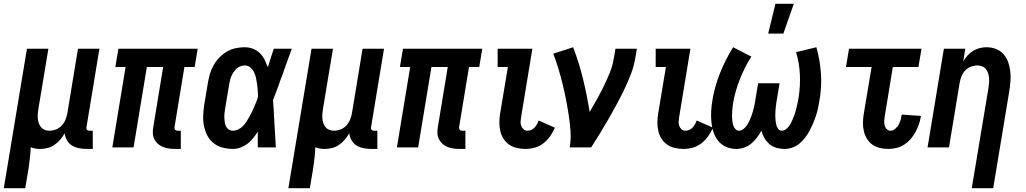

<svg xmlns="http://www.w3.org/2000/svg" viewBox="-53 -777 5406 1012"><path d="M-33 215 89 -520H202L150 -207Q148 -194 146.5 -180.5Q145 -167 146 -154Q147 -141 151 -129Q155 -117 162.5 -107.5Q170 -98 181.5 -93Q193 -88 206 -88Q224 -88 241.5 -94.5Q259 -101 272 -115Q285 -129 292 -146Q299 -163 302 -180L358 -520H471L403 -108Q402 -104 402.5 -100Q403 -96 405.5 -93Q408 -90 411.5 -89Q415 -88 419 -88H436V8H403Q382 8 362.5 4Q343 0 326.5 -10Q310 -20 300 -37.5Q290 -55 288 -75Q278 -57 264.5 -41Q251 -25 234 -13.5Q217 -2 198 3Q179 8 160 8Q146 8 133 6Q120 4 109 -1Q108 26 105 53Q102 80 98 108L80 215Z M900 8H868Q851 8 835 5.5Q819 3 804.5 -3Q790 -9 778.5 -19.5Q767 -30 760 -44.5Q753 -59 752.5 -75.5Q752 -92 755 -108L807 -424H721L651 0H539L609 -424H555L571 -520H989L973 -424H919L867 -108Q866 -104 867 -100Q868 -96 870.5 -93Q873 -90 876.5 -89Q880 -88 884 -88H900Z M1175 8Q1147 8 1120.5 1Q1094 -6 1073.5 -22Q1053 -38 1040.5 -61.5Q1028 -85 1022.5 -111.5Q1017 -138 1018 -166Q1019 -194 1023 -222L1043 -342Q1047 -366 1054 -389Q1061 -412 1073.5 -434Q1086 -456 1104 -474.5Q1122 -493 1143.5 -505.5Q1165 -518 1189 -523Q1213 -528 1237 -528Q1260 -528 1280.5 -520Q1301 -512 1316.5 -497Q1332 -482 1341.5 -462.5Q1351 -443 1359 -423Q1366 -447 1374 -471.5Q1382 -496 1390 -520H1485Q1471 -482 1457.5 -444.5Q1444 -407 1431 -370L1429 -366Q1419 -337 1408.5 -308Q1398 -279 1386 -250Q1388 -226 1389.5 -201.5Q1391 -177 1392 -153V-152Q1395 -114 1396.5 -76Q1398 -38 1401 0H1306Q1305 -21 1305.5 -41.5Q1306 -62 1306 -83Q1294 -65 1281 -48.5Q1268 -32 1251.5 -19.5Q1235 -7 1215 0.5Q1195 8 1175 8ZM1175 -88Q1189 -88 1203 -95Q1217 -102 1227.5 -112.5Q1238 -123 1246 -135.5Q1254 -148 1261 -160.5Q1268 -173 1274.5 -186.5Q1281 -200 1286.5 -213Q1292 -226 1297.5 -239.5Q1303 -253 1307 -267Q1307 -284 1305.5 -300.5Q1304 -317 1302 -333.5Q1300 -350 1296.5 -366Q1293 -382 1286 -396.5Q1279 -411 1266.5 -421.5Q1254 -432 1237 -432Q1225 -432 1213.5 -427.5Q1202 -423 1193 -414.5Q1184 -406 1177 -395Q1170 -384 1165.5 -373Q1161 -362 1158.5 -350Q1156 -338 1154 -327L1134 -207Q1132 -194 1130.5 -182Q1129 -170 1129.5 -157.5Q1130 -145 1131.5 -133.5Q1133 -122 1138 -111.5Q1143 -101 1153 -94.5Q1163 -88 1175 -88Z M1467 215 1589 -520H1702L1650 -207Q1648 -194 1646.5 -180.5Q1645 -167 1646 -154Q1647 -141 1651 -129Q1655 -117 1662.5 -107.5Q1670 -98 1681.5 -93Q1693 -88 1706 -88Q1724 -88 1741.5 -94.5Q1759 -101 1772 -115Q1785 -129 1792 -146Q1799 -163 1802 -180L1858 -520H1971L1903 -108Q1902 -104 1902.5 -100Q1903 -96 1905.5 -93Q1908 -90 1911.5 -89Q1915 -88 1919 -88H1936V8H1903Q1882 8 1862.5 4Q1843 0 1826.5 -10Q1810 -20 1800 -37.5Q1790 -55 1788 -75Q1778 -57 1764.5 -41Q1751 -25 1734 -13.5Q1717 -2 1698 3Q1679 8 1660 8Q1646 8 1633 6Q1620 4 1609 -1Q1608 26 1605 53Q1602 80 1598 108L1580 215Z M2400 8H2368Q2351 8 2335 5.5Q2319 3 2304.5 -3Q2290 -9 2278.5 -19.5Q2267 -30 2260 -44.5Q2253 -59 2252.5 -75.5Q2252 -92 2255 -108L2307 -424H2221L2151 0H2039L2109 -424H2055L2071 -520H2489L2473 -424H2419L2367 -108Q2366 -104 2367 -100Q2368 -96 2370.5 -93Q2373 -90 2376.5 -89Q2380 -88 2384 -88H2400Z M2717 8Q2694 8 2671.5 3Q2649 -2 2631 -14.5Q2613 -27 2601 -45.5Q2589 -64 2584 -86Q2579 -108 2579 -131Q2579 -154 2583 -178L2624 -424H2570V-520H2753L2694 -162Q2692 -150 2691 -137.5Q2690 -125 2694 -114Q2698 -103 2706.5 -95.5Q2715 -88 2727 -88Q2737 -88 2747.5 -92.5Q2758 -97 2765 -105Q2772 -113 2777.5 -122.5Q2783 -132 2786 -142L2872 -104Q2862 -81 2847 -59.5Q2832 -38 2811.5 -22Q2791 -6 2766 1Q2741 8 2717 8Z M2950 0Q2957 -44 2954 -86.5Q2951 -129 2944.5 -171Q2938 -213 2930 -254Q2922 -295 2912 -335.5Q2902 -376 2890 -416Q2878 -456 2863 -494L2968 -528Q2999 -447 3020 -361Q3041 -275 3055 -187Q3075 -221 3094 -255Q3113 -289 3130 -324Q3147 -359 3161.5 -395Q3176 -431 3182 -468L3191 -520H3304L3295 -468Q3288 -427 3272.5 -386.5Q3257 -346 3238 -306.5Q3219 -267 3198 -228Q3177 -189 3155 -151Q3133 -113 3110 -75Q3087 -37 3063 0Z M3550 8Q3527 8 3504.5 3Q3482 -2 3464 -14.5Q3446 -27 3434 -45.5Q3422 -64 3417 -86Q3412 -108 3412 -131Q3412 -154 3416 -178L3457 -424H3403V-520H3586L3527 -162Q3525 -150 3524 -137.5Q3523 -125 3527 -114Q3531 -103 3539.5 -95.5Q3548 -88 3560 -88Q3570 -88 3580.5 -92.5Q3591 -97 3598 -105Q3605 -113 3610.5 -122.5Q3616 -132 3619 -142L3705 -104Q3695 -81 3680 -59.5Q3665 -38 3644.5 -22Q3624 -6 3599 1Q3574 8 3550 8Z M3828 8Q3799 8 3774 -3Q3749 -14 3732.5 -34.5Q3716 -55 3707.5 -81Q3699 -107 3696.5 -135Q3694 -163 3695.5 -191.5Q3697 -220 3702 -249Q3714 -321 3742 -391.5Q3770 -462 3811 -528L3907 -479Q3871 -421 3846.5 -359Q3822 -297 3811 -234Q3810 -224 3808.5 -213.5Q3807 -203 3806.5 -192.5Q3806 -182 3805.5 -171.5Q3805 -161 3806 -150.5Q3807 -140 3808.5 -130Q3810 -120 3814 -111Q3818 -102 3825 -95Q3832 -88 3842 -88Q3854 -88 3865 -96.5Q3876 -105 3883.5 -116Q3891 -127 3896.5 -139Q3902 -151 3906.5 -163Q3911 -175 3914.5 -187Q3918 -199 3921 -211Q3924 -223 3926 -235.5Q3928 -248 3930 -260L3943 -338H4056L4043 -260Q4041 -248 4039 -236Q4037 -224 4036 -212Q4035 -200 4034 -188Q4033 -176 4033.5 -164Q4034 -152 4035 -140.5Q4036 -129 4039 -118Q4042 -107 4049 -97.5Q4056 -88 4068 -88Q4080 -88 4091 -97Q4102 -106 4109 -117Q4116 -128 4121.5 -140Q4127 -152 4131.5 -164Q4136 -176 4139.5 -188Q4143 -200 4146 -212.5Q4149 -225 4151.5 -237Q4154 -249 4156 -261Q4166 -324 4163 -385Q4160 -446 4143 -502L4250 -528Q4269 -462 4274 -390.5Q4279 -319 4266 -246Q4263 -226 4258.5 -206Q4254 -186 4247.5 -166Q4241 -146 4232.5 -126.5Q4224 -107 4214 -88Q4204 -69 4190.5 -51.5Q4177 -34 4160.5 -20Q4144 -6 4123 1Q4102 8 4082 8Q4060 8 4039 2Q4018 -4 4002.5 -17.5Q3987 -31 3976.5 -49Q3966 -67 3960 -88Q3950 -69 3936.5 -51.5Q3923 -34 3906.5 -20Q3890 -6 3869 1Q3848 8 3828 8ZM3996 -600 4034 -757H4131L4076 -600Z M4631 8Q4607 8 4585 3Q4563 -2 4545.5 -14.5Q4528 -27 4516.5 -46Q4505 -65 4500 -86.5Q4495 -108 4495.5 -131.5Q4496 -155 4500 -178L4541 -424H4406L4422 -520H4804L4788 -424H4653L4610 -162Q4608 -150 4607.5 -138Q4607 -126 4610 -115Q4613 -104 4621 -96Q4629 -88 4641 -88Q4654 -88 4665.5 -98Q4677 -108 4684 -120.5Q4691 -133 4694.5 -146.5Q4698 -160 4700 -173L4801 -166Q4798 -145 4791 -124Q4784 -103 4773.5 -83Q4763 -63 4748 -45.5Q4733 -28 4714 -15.5Q4695 -3 4673.5 2.5Q4652 8 4631 8Z M5069 215 5157 -313Q5159 -326 5160 -339.5Q5161 -353 5160 -366Q5159 -379 5155 -391Q5151 -403 5144 -412.5Q5137 -422 5125 -427Q5113 -432 5100 -432Q5082 -432 5064.5 -425.5Q5047 -419 5034 -405Q5021 -391 5014.5 -374Q5008 -357 5005 -340L4949 0H4836L4922 -520H5035L5024 -453Q5033 -469 5046 -483.5Q5059 -498 5075.5 -508.5Q5092 -519 5110.5 -523.5Q5129 -528 5146 -528Q5173 -528 5196.5 -519Q5220 -510 5236 -492Q5252 -474 5260.5 -450.5Q5269 -427 5272 -401.5Q5275 -376 5273 -350Q5271 -324 5267 -298L5182 215Z"/></svg>

Font: Iosevka Custom
Style: Bold Italic
Weight: 700
Italic angle: -9°
Designer: Belleve Invis
Foundry: Belleve Invis
Version: Version 30.3.1; ttfautohint (v1.8.3)